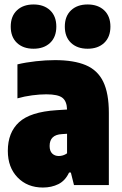

<svg xmlns="http://www.w3.org/2000/svg" viewBox="-20 -828 544 859"><path d="M172 11Q102.5 11 58.8 -34Q15 -79 15 -153Q15 -235 65.2 -281.2Q115.5 -327.5 233 -335L280 -338Q279 -375 259.2 -390.5Q239.5 -406 187 -406Q158 -406 123.8 -401.5Q89.5 -397 58 -388V-540Q95.5 -549 140.5 -554Q185.5 -559 226 -559Q310.5 -559 363.8 -536.5Q417 -514 442 -462.2Q467 -410.5 467 -323V0H311L297 -56H289Q272 -19.5 241.2 -4.2Q210.5 11 172 11ZM202 -175Q202 -152.5 213.5 -141.2Q225 -130 243 -130Q252 -130 261.5 -132.8Q271 -135.5 280 -142V-229.5L257 -228Q202 -225 202 -175ZM372 -610Q325.5 -610 297.8 -636.2Q270 -662.5 270 -709Q270 -755.5 297.8 -781.8Q325.5 -808 372 -808Q418.5 -808 446.2 -781.8Q474 -755.5 474 -709Q474 -662.5 446.2 -636.2Q418.5 -610 372 -610ZM130 -610Q83.5 -610 55.8 -636.2Q28 -662.5 28 -709Q28 -755.5 55.8 -781.8Q83.5 -808 130 -808Q176.5 -808 204.2 -781.8Q232 -755.5 232 -709Q232 -662.5 204.2 -636.2Q176.5 -610 130 -610Z"/></svg>

Font: Encode Sans Condensed Condensed Black
Style: Regular
Weight: 900
Width: 3
Designer: Multiple Designers
Foundry: Impallari Type
Version: Version 3.000; ttfautohint (v1.8.3) -l 8 -r 50 -G 200 -x 14 